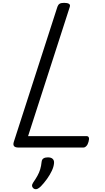

<svg xmlns="http://www.w3.org/2000/svg" viewBox="-20 -1035 734 1347"><path d="M109 0Q64 0 77 -40L383 -988Q388 -1002 398 -1008.5Q408 -1015 430 -1015Q453 -1015 464 -1008Q475 -1001 469 -985L177 -80H588Q599 -80 603 -70.5Q607 -61 601 -40Q596 -21 586 -10.5Q576 0 565 0ZM218 289Q206 280 205 269.5Q204 259 212 247Q230 221 242.5 198.5Q255 176 262 153Q269 130 272 100Q274 83 285.5 76Q297 69 316 69Q339 69 350 80Q361 91 359 110Q357 135 343.5 163.5Q330 192 310 220Q290 248 267 272Q254 285 242.5 290Q231 295 218 289Z"/></svg>

Font: Playwrite BE VLG
Style: Regular
Weight: 400
Designer: Veronika Burian, José Scaglione
Foundry: TypeTogether
Version: Version 1.002